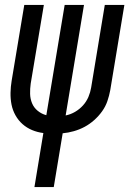

<svg xmlns="http://www.w3.org/2000/svg" viewBox="-20 -540 540 775"><path d="M119 215 155 -3Q131 -6 109.5 -15Q88 -24 71 -39Q54 -54 42.5 -74.5Q31 -95 26.5 -118Q22 -141 22.5 -165.5Q23 -190 27 -214L78 -520H157L104 -203Q101 -182 101.5 -161.5Q102 -141 109.5 -123Q117 -105 132.5 -92.5Q148 -80 167 -75L241 -520H319L245 -74Q265 -78 283 -88.5Q301 -99 315 -114.5Q329 -130 337 -149Q345 -168 348 -187L403 -520H482L425 -176Q421 -154 413.5 -132Q406 -110 392 -90.5Q378 -71 360 -55Q342 -39 321.5 -28Q301 -17 278 -10.5Q255 -4 233 -2L197 215Z"/></svg>

Font: Iosevka Custom
Style: Italic
Weight: 400
Italic angle: -9°
Monospace: yes
Designer: Belleve Invis
Foundry: Belleve Invis
Version: Version 30.3.3; ttfautohint (v1.8.3)